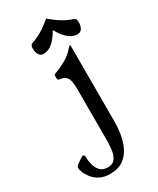

<svg xmlns="http://www.w3.org/2000/svg" viewBox="-311 -704 786 956"><g transform="rotate(-30 82.0 -226.5)"><path d="M171.5 -25Q171.5 4.8 166 41.4Q160.5 78 145.2 111.4Q130 144.8 100.8 166.4Q71.5 188 23.2 188Q-11.8 188 -35.9 174.9Q-60 161.8 -74.2 143.2Q-88.5 124.8 -94.8 108.1Q-101 91.5 -101 85.5Q-101 80.5 -99.6 75.6Q-98.2 70.8 -92.5 67.5L-62.8 46.8Q-53.8 40.8 -50.8 40.8Q-40.8 40.8 -40.8 52.8Q-40.8 74.5 -35 97.8Q-29.2 121 -13.9 137.5Q1.5 154 29.2 154Q56.2 154 69.6 137.8Q83 121.5 87.5 95Q92 68.5 92 37V-259Q92 -284 89 -302.2Q86 -320.5 75 -332.2Q64 -344 40 -346Q29 -347 29 -358V-373Q29 -378 32.8 -380.1Q36.5 -382.2 42 -384Q77.5 -397 106.9 -414.5Q136.2 -432 162 -462.8Q165.8 -467 168.5 -467H169.5Q171.5 -467 171.5 -465.8ZM132.8 -575.5Q122.7 -556.6 108.2 -538.3Q93.8 -520 75.5 -507.8Q57.2 -495.5 35 -495.5Q17.5 -495.5 9.1 -509.9Q0.8 -524.3 0.8 -543.1Q0.8 -552 2.4 -558.7Q4 -565.4 10.5 -568.8Q32.8 -576.8 50 -585Q67.2 -593.2 86.2 -606.1Q105.2 -619 132.8 -641Q160.5 -619 179.4 -606.1Q198.2 -593.2 215.5 -585Q232.8 -576.8 255 -568.8Q261.5 -565.4 263.1 -558.7Q264.8 -552.1 264.8 -543.2Q264.8 -524.2 256.5 -509.9Q248.2 -495.5 230.6 -495.5Q208.5 -495.5 190.1 -507.8Q171.7 -520 157.2 -538.4Q142.8 -556.8 132.8 -575.5Z"/></g></svg>

Font: Young Serif Light
Style: Regular
Weight: 300
Designer: Bastien Sozeau
Foundry: NBR — Bastien Sozeau
Version: Version 5.001